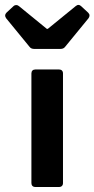

<svg xmlns="http://www.w3.org/2000/svg" viewBox="-55 -746 377 766"><path d="M-30.3 -672.9 62.5 -559.6C67.4 -552.7 74.2 -550.8 82 -550.8H185.5C193.4 -550.8 200.2 -552.7 205.1 -559.6L297.9 -672.9C303.7 -680.7 303.7 -688.5 296.9 -695.3L269.5 -720.7C262.7 -727.5 254.9 -728.5 247.1 -721.7L135.7 -630.9H131.8L20.5 -721.7C13.7 -727.5 4.9 -727.5 -2 -720.7L-29.3 -695.3C-36.1 -688.5 -36.1 -680.7 -30.3 -672.9ZM70.3 -453.1V-15.6C70.3 -5.9 76.2 0 85.9 0H180.7C190.4 0 196.3 -5.9 196.3 -15.6V-453.1C196.3 -462.9 190.4 -468.8 180.7 -468.8H85.9C76.2 -468.8 70.3 -462.9 70.3 -453.1Z"/></svg>

Font: Ed Sans Neue SemiBold
Style: Regular
Weight: 600
Designer: Stephen Hutchings
Version: Version 1.004;PS 001.004;hotconv 1.0.88;makeotf.lib2.5.64775